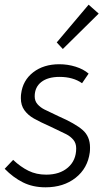

<svg xmlns="http://www.w3.org/2000/svg" viewBox="-34 -787 479 819"><path d="M-14 -67 22 -105Q54 -75 87.5 -58.5Q121 -42 163 -42Q221 -42 256 -72.5Q291 -103 291 -154Q291 -176 279 -190.5Q267 -205 248.5 -214.5Q230 -224 181 -247Q136 -267 110.5 -281.5Q85 -296 70 -317Q55 -338 55 -368Q55 -380 56 -386Q63 -444 107.5 -478.5Q152 -513 219 -513Q255 -513 288.5 -502.5Q322 -492 344 -473L316 -432Q278 -459 220 -459Q170 -459 142 -437Q114 -415 114 -376Q114 -356 126 -342.5Q138 -329 154.5 -320.5Q171 -312 216 -291Q287 -260 318.5 -232.5Q350 -205 350 -158Q350 -144 349 -137Q340 -69 288.5 -28.5Q237 12 160 12Q106 12 64 -9Q22 -30 -14 -67ZM208 -606 344 -767 387 -729 234 -578Z"/></svg>

Font: Bellota
Style: Italic
Weight: 400
Italic angle: -7.5°
Designer: Kemie Guaida
Foundry: Kemie Guaida
Version: Version 4.001